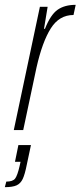

<svg xmlns="http://www.w3.org/2000/svg" viewBox="-58 -538 333 794"><path d="M107 -510H139L124 -419H128Q151 -477 180 -497.5Q209 -518 255 -518L246 -476Q187 -476 152 -420.5Q117 -365 93 -259L38 0H-1ZM23 149 27 131H4L18 62H70L53 142Q45 183 36 202Q27 221 10.5 228.5Q-6 236 -38 236L-32 213Q-5 213 4.5 200.5Q14 188 23 149Z"/></svg>

Font: Saira Ultra Condensed ExLight
Style: Italic
Weight: 200
Width: 1
Italic angle: -12°
Designer: Hector Gatti with collaboration of the Omnibus-Type team
Foundry: Omnibus-Type
Version: Version 1.001; ttfautohint (v1.8)